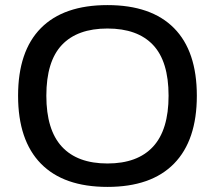

<svg xmlns="http://www.w3.org/2000/svg" viewBox="-20 -727 844 754"><path d="M402 7Q230 7 140.5 -84.5Q51 -176 51 -351Q51 -526 140.5 -616.5Q230 -707 402 -707Q574 -707 663.5 -616.5Q753 -526 753 -351Q753 -176 663.5 -84.5Q574 7 402 7ZM402 -85Q520 -85 581 -151Q642 -217 642 -351Q642 -486 581 -550.5Q520 -615 402 -615Q284 -615 223 -550.5Q162 -486 162 -351Q162 -217 223 -151Q284 -85 402 -85Z"/></svg>

Font: Asap Semi Expanded Medium
Style: Regular
Weight: 500
Width: 6
Designer: Pablo Cosgaya
Foundry: Omnibus-Type
Version: Version 3.001; ttfautohint (v1.8.4.7-5d5b)